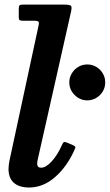

<svg xmlns="http://www.w3.org/2000/svg" viewBox="-20 -800 477 834"><path d="M281 -442Q281 -420.5 291.8 -403Q302.5 -385.5 320 -374.8Q337.5 -364 359 -364Q380.5 -364 398.2 -374.8Q416 -385.5 426.5 -403Q437 -420.5 437 -442Q437 -463.5 426.5 -481.2Q416 -499 398.2 -509.5Q380.5 -520 359 -520Q337.5 -520 320 -509.5Q302.5 -499 291.8 -481.2Q281 -463.5 281 -442ZM287.5 -744.5Q293 -767 289.2 -773.5Q285.5 -780 257 -780H79.5Q68 -780 64.8 -776.5Q61.5 -773 61.5 -761V-726Q61.5 -716 65 -713Q68.5 -710 79 -710H125.5Q144 -710 147.2 -705.8Q150.5 -701.5 147 -686.5L21 -101.5Q19.5 -94 18.2 -83.8Q17 -73.5 17 -66.5Q17 -26.5 40.2 -6Q63.5 14.5 106.5 14.5Q167.5 14.5 219.5 -31Q271.5 -76.5 304 -150Q308.5 -159.5 307 -162.8Q305.5 -166 295 -170.5L272.5 -180Q260 -185 256.8 -182.5Q253.5 -180 248.5 -169Q230 -127 204.8 -99.2Q179.5 -71.5 158.5 -71.5Q141.5 -71.5 141.5 -89Q141.5 -93 142.2 -98.2Q143 -103.5 144 -107.5Z"/></svg>

Font: Besley SemiBold
Style: Italic
Weight: 600
Italic angle: -13°
Designer: Owen Earl
Foundry: indestructible type*
Version: Version 2.001